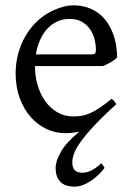

<svg xmlns="http://www.w3.org/2000/svg" viewBox="-20 -489 502 726"><path d="M242.2 -417.5Q217.3 -417.5 196.3 -407.7Q175.3 -397.9 158.9 -380.4Q142.6 -362.8 131.6 -338.1Q120.6 -313.5 115.7 -283.2H324.2Q335.4 -283.2 339.1 -286.9Q342.8 -290.5 342.8 -300.8Q342.8 -314 339.1 -333.7Q335.4 -353.5 324.5 -372.3Q313.5 -391.1 293.7 -404.3Q273.9 -417.5 242.2 -417.5ZM375.5 146Q365.2 159.2 352.1 171.9Q338.9 184.6 324.2 194.6Q309.6 204.6 293.7 210.7Q277.8 216.8 261.7 216.8Q246.6 216.8 233.6 213.1Q220.7 209.5 211.2 201.2Q201.7 192.9 196 179.4Q190.4 166 190.4 146Q190.4 119.1 211.2 83.5Q231.9 47.9 279.8 9.3Q269 11.2 254.2 12.9Q239.3 14.6 227.1 14.6Q189.5 14.6 155.5 -1.5Q121.6 -17.6 95.7 -47.1Q69.8 -76.7 54.4 -118.4Q39.1 -160.2 39.1 -211.9Q39.1 -244.6 46.4 -276.4Q53.7 -308.1 67.6 -336.4Q81.5 -364.7 101.6 -388.7Q121.6 -412.6 147 -430.2Q157.7 -437.5 171.1 -444.6Q184.6 -451.7 199.2 -457Q213.9 -462.4 228.3 -465.6Q242.7 -468.8 255.9 -468.8Q287.6 -468.8 312.5 -460Q337.4 -451.2 356 -436.3Q374.5 -421.4 387.2 -401.6Q399.9 -381.8 408 -359.9Q416 -337.9 419.4 -315.2Q422.9 -292.5 422.9 -272Q414.1 -262.2 399.4 -253.9Q384.8 -245.6 369.1 -239.3H112.3V-237.8Q112.3 -201.2 122.3 -167Q132.3 -132.8 150.9 -106.7Q169.4 -80.6 196.3 -64.7Q223.1 -48.8 256.8 -48.8Q272 -48.8 286.4 -50.8Q300.8 -52.7 317.4 -59.6Q334 -66.4 354.2 -79.6Q374.5 -92.8 401.9 -115.2Q408.2 -111.8 412.8 -105.5Q417.5 -99.1 419.9 -95.2Q366.7 -46.9 334 -11.5Q301.3 23.9 283.4 49.6Q265.6 75.2 259.5 93Q253.4 110.8 253.4 124Q253.4 146 263.4 155Q273.4 164.1 290.5 164.1Q308.6 164.1 325.9 155.3Q343.3 146.5 363.8 127.9Z"/></svg>

Font: Gentium Plus Phon
Style: Regular
Weight: 400
Designer: J. Victor Gaultney, Annie Olsen, Iska Routamaa, Becca Hirsbrunner
Foundry: SIL International
Version: Version 5.000